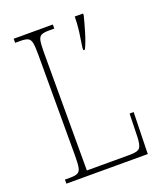

<svg xmlns="http://www.w3.org/2000/svg" viewBox="-133 -802 755 889"><g transform="rotate(-20 244.5 -357.0)"><path d="M40 0V-20H66Q91 -20 103 -26Q115 -32 118.5 -51Q122 -70 122 -108V-606Q122 -645 118.5 -663.5Q115 -682 103 -688Q91 -694 66 -694H40V-714H233V-694H206Q181 -694 169 -688Q157 -682 153.5 -663.5Q150 -645 150 -606V-25H363Q402 -25 412 -39Q422 -53 423 -94L426 -205H446L441 0ZM325 -566Q331 -602 336 -640.5Q341 -679 341 -714H382V-705Q374 -673 361 -629Q348 -585 333 -554H325Z"/></g></svg>

Font: Noto Serif Armenian Condensed Thin
Style: Regular
Weight: 100
Width: 3
Designer: Monotype Design Team
Foundry: Monotype Imaging Inc.
Version: Version 2.008; ttfautohint (v1.8.4.7-5d5b)